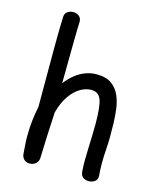

<svg xmlns="http://www.w3.org/2000/svg" viewBox="-123 -908 827 1005"><g transform="rotate(15 291.0 -405.0)"><path d="M103 -781Q103 -802 116.5 -812Q130 -822 148 -822Q167 -822 180 -811.5Q193 -801 193 -781Q192 -761 191.5 -738Q191 -715 190.5 -679.5Q190 -644 189.5 -588.5Q189 -533 188 -447Q210 -476 235.5 -496.5Q261 -517 290.5 -528Q320 -539 351 -539Q403 -539 433 -517Q463 -495 477.5 -460.5Q492 -426 496.5 -387Q501 -348 502 -313Q504 -231 500.5 -182Q497 -133 497 -92Q497 -75 498 -59.5Q499 -44 500 -28Q501 -9 487.5 1.5Q474 12 454 12Q435 12 422.5 2Q410 -8 409 -29Q407 -52 407 -85Q407 -118 408.5 -154.5Q410 -191 411 -225.5Q412 -260 412 -285Q412 -380 398.5 -416.5Q385 -453 345 -453Q316 -453 286.5 -436Q257 -419 231.5 -383.5Q206 -348 190 -290Q186 -226 183.5 -162.5Q181 -99 179 -39Q178 -20 164.5 -8.5Q151 3 131 3Q112 3 100.5 -9Q89 -21 88 -38Q87 -62 84.5 -87.5Q82 -113 83 -138Q83 -178 87.5 -217.5Q92 -257 100 -295Q100 -399 100 -472.5Q100 -546 100 -596Q100 -646 100.5 -679.5Q101 -713 101.5 -736.5Q102 -760 103 -781Z"/></g></svg>

Font: Playpen Sans Arabic
Style: Regular
Weight: 400
Designer: Azza Alameddine, Laura Meseguer, Veronika Burian, José Scaglione
Foundry: TypeTogether
Version: Version 2.000